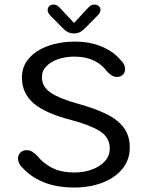

<svg xmlns="http://www.w3.org/2000/svg" viewBox="-20 -806 636 836"><path d="M303 10.5Q226.5 10.5 170.8 -12.5Q115 -35.5 82.5 -71Q58.5 -91.5 58.5 -117Q58.5 -130.5 68.5 -141.2Q78.5 -152 95.5 -152Q110.5 -152 122 -144.5Q133.5 -137 144 -125.5Q167.5 -95.5 206.8 -75.2Q246 -55 304.5 -55Q344.5 -55 379.5 -67.5Q414.5 -80 436.2 -103.5Q458 -127 458 -159.5Q458 -207.5 415 -234.8Q372 -262 290 -283.5Q180 -311.5 127.8 -355Q75.5 -398.5 75.5 -469Q75.5 -518 107 -553Q138.5 -588 191 -606.5Q243.5 -625 307 -625Q368.5 -625 419.8 -604.5Q471 -584 501.5 -548.5Q512.5 -539 518.5 -528.2Q524.5 -517.5 524.5 -505Q524.5 -489.5 514.2 -480.2Q504 -471 489.5 -471Q475 -471 463.2 -479.8Q451.5 -488.5 443 -498.5Q424.5 -524.5 389 -542Q353.5 -559.5 304 -559.5Q266.5 -559.5 234.2 -548.8Q202 -538 182.2 -518Q162.5 -498 162.5 -470Q162.5 -428 201 -402.2Q239.5 -376.5 318.5 -354.5Q392 -334.5 442.5 -309.8Q493 -285 519 -250Q545 -215 545 -164Q545 -109.5 512.5 -70.2Q480 -31 425 -10.2Q370 10.5 303 10.5ZM405.5 -739 358.5 -691.5Q344 -676 331.8 -668.2Q319.5 -660.5 302 -660.5Q284.5 -660.5 272 -668.2Q259.5 -676 245.5 -691.5L198.5 -739Q187.5 -750.5 187.5 -762Q187.5 -772.5 194.5 -779.2Q201.5 -786 213 -786Q224 -786 231.5 -780.2Q239 -774.5 247.5 -764.5L302.5 -706L356 -764Q365 -774 372.5 -780Q380 -786 391 -786Q403 -786 410.2 -779.5Q417.5 -773 417.5 -763Q417.5 -758 414.8 -751.8Q412 -745.5 405.5 -739Z"/></svg>

Font: Sono
Style: Regular
Weight: 400
Designer: Tyler Finck
Foundry: Tyler Finck
Version: Version 2.112